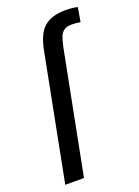

<svg xmlns="http://www.w3.org/2000/svg" viewBox="-139 -786 616 848"><g transform="rotate(-20 168.5 -362.5)"><path d="M16.1 0 130.4 -587.9Q144.5 -664.1 179.7 -694.3Q214.8 -724.6 279.3 -724.6Q313.5 -724.6 336.9 -718.8L325.2 -651.9Q314.5 -653.8 304.2 -654.8Q293.9 -655.8 284.2 -655.8Q265.1 -655.8 252.4 -648.9Q237.3 -640.6 230 -623.3Q222.7 -606 216.3 -575.7L104 0Z"/></g></svg>

Font: Arimo
Style: Italic
Weight: 400
Italic angle: -12°
Designer: Steve Matteson
Foundry: Monotype Imaging Inc.
Version: Version 1.33